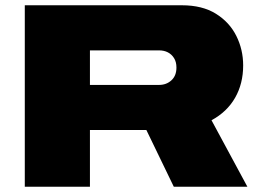

<svg xmlns="http://www.w3.org/2000/svg" viewBox="-20 -708 983 728"><path d="M74 0V-688H670Q747 -688 798.5 -656Q850 -624 876 -572Q902 -520 902 -460Q902 -391 871.5 -337.5Q841 -284 782 -252L918 0H639L535 -215H321V0ZM321 -386H583Q611 -386 630 -403.5Q649 -421 649 -452Q649 -473 640 -487.5Q631 -502 616.5 -509.5Q602 -517 583 -517H321Z"/></svg>

Font: Archivo Expanded Black
Style: Regular
Weight: 900
Width: 7
Designer: Hector Gatti
Foundry: Omnibus-Type
Version: Version 2.001